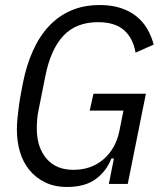

<svg xmlns="http://www.w3.org/2000/svg" viewBox="-20 -730 645 762"><path d="M432 -101H422Q402 -50 359.5 -19Q317 12 246 12Q196 12 158.5 -6.5Q121 -25 96 -56Q71 -87 59 -128Q47 -169 47 -215Q47 -237 49.5 -262.5Q52 -288 55.5 -313Q59 -338 63.5 -361Q68 -384 71 -401Q85 -471 110.5 -528Q136 -585 173.5 -625.5Q211 -666 261.5 -688Q312 -710 376 -710Q422 -710 458 -698.5Q494 -687 520.5 -666Q547 -645 564 -616Q581 -587 590 -553L518 -521Q508 -579 472 -610.5Q436 -642 369 -642Q282 -642 231.5 -588Q181 -534 160 -428L134 -298Q129 -275 127.5 -256Q126 -237 126 -221Q126 -146 164 -101Q202 -56 271 -56Q343 -56 391.5 -98.5Q440 -141 454 -211L470 -291H336L351 -358H559L487 0H412Z"/></svg>

Font: IBM Plex Sans Cond
Style: Italic
Weight: 400
Width: 3
Italic angle: -11°
Designer: Mike Abbink, Paul van der Laan, Pieter van Rosmalen
Foundry: Bold Monday
Version: Version 1.3